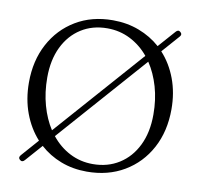

<svg xmlns="http://www.w3.org/2000/svg" viewBox="-82 -807 955 916"><g transform="rotate(10 396.0 -349.5)"><path d="M72 17.5Q61 8 72 -5L145.5 -88.5Q100.5 -138 75.2 -205.8Q50 -273.5 50 -354Q50 -459.5 93.5 -541Q137 -622.5 214.5 -669Q292 -715.5 394 -715.5Q462.5 -715.5 521 -693.2Q579.5 -671 624.5 -631L697 -713Q708.5 -726.5 720 -716Q731.5 -706 720.5 -694L646 -609.5Q691.5 -560 716.8 -492.5Q742 -425 742 -345.5Q742 -238.5 698 -156.8Q654 -75 575.8 -28.8Q497.5 17.5 395 17.5Q327 17.5 269.2 -4.8Q211.5 -27 167.5 -67L95.5 14.5Q84 28 72 17.5ZM132 -392.5Q132 -320.5 149.5 -258Q167 -195.5 198 -148L575 -575Q537 -621 485.8 -647Q434.5 -673 374.5 -673Q302.5 -673 247.8 -638.2Q193 -603.5 162.5 -540.5Q132 -477.5 132 -392.5ZM661.5 -305.5Q661.5 -378 643.5 -440Q625.5 -502 593.5 -550L216.5 -123Q254.5 -75.5 305.8 -49.2Q357 -23 417 -23Q489 -23 544.2 -57.8Q599.5 -92.5 630.5 -156Q661.5 -219.5 661.5 -305.5Z"/></g></svg>

Font: Fraunces 9pt Soft Light
Style: Regular
Weight: 300
Version: Version 1.000;[0bf87f6ff]